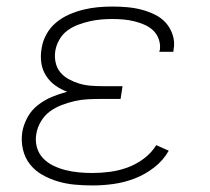

<svg xmlns="http://www.w3.org/2000/svg" viewBox="-20 -558 640 586"><path d="M262 8Q235 8 208 5.5Q181 3 156 -4.5Q131 -12 109 -24.5Q87 -37 71.5 -56.5Q56 -76 50 -102Q44 -128 48 -155Q52 -178 64 -200Q76 -222 96 -237.5Q116 -253 139 -262.5Q162 -272 185 -278Q166 -285 149 -297Q132 -309 120.5 -327Q109 -345 106 -366.5Q103 -388 107 -410Q110 -432 121.5 -453Q133 -474 151 -489Q169 -504 190.5 -513.5Q212 -523 234.5 -528.5Q257 -534 279 -536Q301 -538 323 -538Q346 -538 368.5 -536Q391 -534 412 -528.5Q433 -523 452.5 -513.5Q472 -504 486 -488.5Q500 -473 507 -451.5Q514 -430 510 -408Q510 -406 509.5 -404Q509 -402 509 -400H466Q467 -402 467 -403Q467 -404 468 -406Q470 -423 464.5 -438.5Q459 -454 447.5 -465Q436 -476 421 -482.5Q406 -489 390 -493Q374 -497 357 -498.5Q340 -500 323 -500Q306 -500 288.5 -498.5Q271 -497 253.5 -493Q236 -489 218.5 -482.5Q201 -476 186 -465Q171 -454 161.5 -437.5Q152 -421 149 -404Q146 -386 149.5 -368.5Q153 -351 163.5 -338Q174 -325 189.5 -316.5Q205 -308 221.5 -303Q238 -298 256 -296.5Q274 -295 293 -295H354L348 -256H286Q267 -256 247.5 -255Q228 -254 208 -249.5Q188 -245 168.5 -237.5Q149 -230 132.5 -218Q116 -206 105 -187.5Q94 -169 91 -150Q87 -129 92.5 -109Q98 -89 111.5 -75Q125 -61 142.5 -52.5Q160 -44 179.5 -39Q199 -34 220 -32Q241 -30 262 -30Q288 -30 315 -33.5Q342 -37 368.5 -46.5Q395 -56 418.5 -73.5Q442 -91 457 -115L495 -98Q478 -68 450 -46.5Q422 -25 390.5 -13Q359 -1 326.5 3.5Q294 8 262 8Z"/></svg>

Font: Iosevka Curly XLtEx
Style: Italic
Weight: 200
Width: 7
Italic angle: -9°
Monospace: yes
Designer: Belleve Invis
Foundry: Belleve Invis
Version: Version 11.1.0; ttfautohint (v1.8.3)